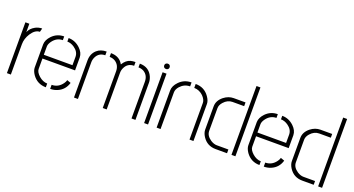

<svg xmlns="http://www.w3.org/2000/svg" viewBox="-46 -1236 3297 1789"><g transform="rotate(20 1602.5 -341.5)"><path d="M41 0V-503.9H80.1V-420.9Q96.7 -461.9 141.6 -486.3Q172.9 -502.9 207 -502.9H208L198.2 -466.8Q151.4 -466.8 113.3 -408.2Q80.1 -356.4 80.1 -300.8V0Z M266.6 -137.7V-368.2Q267.6 -412.1 307.6 -454.1Q356.4 -503.9 425.8 -503.9V-466.8Q366.2 -466.8 327.1 -414.1Q305.7 -384.8 305.7 -360.4V-278.3H589.8V-360.4Q589.8 -411.1 540 -445.3Q505.9 -468.8 469.7 -468.8V-503.9Q535.2 -503.9 585.9 -456.1Q627.9 -416 628.9 -369.1V-241.2H305.7V-137.7Q305.7 -106.4 343.8 -72.3Q382.8 -38.1 426.8 -37.1V0Q341.8 0 292 -69.3Q266.6 -106.4 266.6 -137.7ZM469.7 0V-40Q535.2 -40 575.2 -96.7Q587.9 -114.3 591.8 -130.9L629.9 -117.2Q608.4 -43.9 541 -14.6Q507.8 0 469.7 0Z M706.1 0V-368.2Q706.1 -433.6 750 -473.6Q787.1 -506.8 845.7 -506.8V-469.7Q783.2 -469.7 756.8 -415Q745.1 -390.6 745.1 -363.3V0ZM888.7 -469.7V-506.8Q962.9 -506.8 1000 -456.1Q1004.9 -448.2 1010.7 -439.5Q1041 -489.3 1084 -501Q1105.5 -506.8 1131.8 -506.8V-469.7Q1069.3 -469.7 1043 -416Q1030.3 -391.6 1030.3 -363.3V0H991.2V-363.3Q991.2 -423.8 945.3 -454.1Q919.9 -469.7 888.7 -469.7ZM1174.8 -469.7V-506.8Q1266.6 -506.8 1302.7 -426.8Q1315.4 -396.5 1315.4 -368.2V0H1276.4V-363.3Q1276.4 -426.8 1228.5 -456.1Q1204.1 -469.7 1174.8 -469.7Z M1393.6 -569.3Q1393.6 -588.9 1413.1 -594.7Q1418 -595.7 1420.9 -595.7Q1440.4 -595.7 1446.3 -577.1Q1447.3 -573.2 1447.3 -569.3Q1447.3 -549.8 1428.7 -543.9Q1424.8 -543 1420.9 -543Q1400.4 -543 1394.5 -561.5Q1393.6 -566.4 1393.6 -569.3ZM1401.4 0V-503.9H1440.4V0Z M1525.4 0V-368.2Q1525.4 -414.1 1567.4 -457Q1616.2 -506.8 1687.5 -506.8V-467.8Q1630.9 -467.8 1590.8 -423.8Q1564.5 -394.5 1564.5 -363.3V0ZM1728.5 -467.8V-506.8Q1816.4 -506.8 1865.2 -435.5Q1890.6 -399.4 1890.6 -368.2V0H1851.6V-363.3Q1851.6 -395.5 1818.4 -429.7Q1780.3 -466.8 1728.5 -467.8Z M1957 -137.7V-368.2Q1957 -425.8 2010.7 -468.8Q2055.7 -503.9 2107.4 -503.9H2223.6V-466.8H2108.4Q2059.6 -466.8 2022.5 -424.8Q1996.1 -395.5 1996.1 -364.3V-139.6Q1996.1 -91.8 2046.9 -57.6Q2079.1 -37.1 2108.4 -37.1H2223.6V0H2110.4Q2025.4 0 1979.5 -70.3Q1957 -105.5 1957 -137.7ZM2267.6 0V-682.6H2306.6V0Z M2384.8 -137.7V-368.2Q2385.7 -412.1 2425.8 -454.1Q2474.6 -503.9 2543.9 -503.9V-466.8Q2484.4 -466.8 2445.3 -414.1Q2423.8 -384.8 2423.8 -360.4V-278.3H2708V-360.4Q2708 -411.1 2658.2 -445.3Q2624 -468.8 2587.9 -468.8V-503.9Q2653.3 -503.9 2704.1 -456.1Q2746.1 -416 2747.1 -369.1V-241.2H2423.8V-137.7Q2423.8 -106.4 2461.9 -72.3Q2501 -38.1 2544.9 -37.1V0Q2460 0 2410.2 -69.3Q2384.8 -106.4 2384.8 -137.7ZM2587.9 0V-40Q2653.3 -40 2693.4 -96.7Q2706.1 -114.3 2710 -130.9L2748 -117.2Q2726.6 -43.9 2659.2 -14.6Q2626 0 2587.9 0Z M2816.4 -137.7V-368.2Q2816.4 -425.8 2870.1 -468.8Q2915 -503.9 2966.8 -503.9H3083V-466.8H2967.8Q2918.9 -466.8 2881.8 -424.8Q2855.5 -395.5 2855.5 -364.3V-139.6Q2855.5 -91.8 2906.2 -57.6Q2938.5 -37.1 2967.8 -37.1H3083V0H2969.7Q2884.8 0 2838.9 -70.3Q2816.4 -105.5 2816.4 -137.7ZM3127 0V-682.6H3166V0Z"/></g></svg>

Font: Post No Bills Colombo
Style: Light
Weight: 400
Designer: Kosala Senevirathne, Siva Puranthara, Lasantha Premarathna, Tharique Azeez
Foundry: Mooniak
Version: Version 1.220 ; ttfautohint (v1.5)